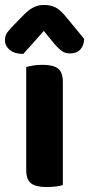

<svg xmlns="http://www.w3.org/2000/svg" viewBox="-44 -749 360 776"><path d="M62 -278H210V-1Q201 2 183 4.5Q165 7 144 7Q101 7 81.5 -8Q62 -23 62 -62ZM210 -230H62V-478Q71 -481 89 -484Q107 -487 128 -487Q171 -487 190.5 -472Q210 -457 210 -417ZM179 -568 133 -624Q108 -595 90 -575.5Q72 -556 50 -531Q16 -531 -4 -547Q-24 -563 -24 -587Q-24 -605 -14.5 -618Q-5 -631 14 -650L55 -692Q72 -709 91 -719Q110 -729 135 -729Q159 -729 178.5 -720Q198 -711 222 -682L296 -592Q296 -567 281.5 -550Q267 -533 238 -533Q220 -533 206.5 -542.5Q193 -552 179 -568Z"/></svg>

Font: Baloo Bhaijaan 2
Style: Bold
Weight: 700
Designer: Sanskriti Dholi, Noopur Datye and Ek Type
Foundry: Ek Type
Version: Version 1.701